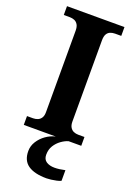

<svg xmlns="http://www.w3.org/2000/svg" viewBox="-177 -779 754 1085"><g transform="rotate(20 200.5 -237.0)"><path d="M28.1 0V-53H64.3Q79.2 -53 92.2 -58.3Q105.2 -63.6 113.3 -76.2Q121.4 -88.8 121.4 -110.5V-600Q121.4 -623.9 113.3 -637.1Q105.2 -650.4 92.2 -655.7Q79.2 -661 64.3 -661H28.1V-714H373.7V-661H336.3Q320.1 -661 307.2 -655.4Q294.3 -649.8 287.1 -636.8Q279.8 -623.9 279.8 -599.4V-111.7Q279.8 -90.5 287.6 -77.4Q295.4 -64.2 308.4 -58.6Q321.3 -53 336.3 -53H373.7V0ZM251.6 240Q178.9 240 140.6 213.5Q102.4 187 102.4 130Q102.4 99 119.4 72Q136.4 45 163.2 26Q190 7 220.4 0H297.7Q276.7 6 255.2 21.5Q233.7 37 219.2 60Q204.7 83 204.7 115Q204.7 142.8 224.2 155.5Q243.7 168.1 273.7 168.1Q287.7 168.1 303.2 166.1Q318.7 164.1 336.7 160.1V224Q326.7 229 310.7 232.5Q294.6 236 278.6 238Q262.6 240 251.6 240Z"/></g></svg>

Font: Noto Serif Lao
Style: Regular
Weight: 400
Designer: Monotype Design Team
Foundry: Monotype Imaging Inc.
Version: Version 2.003